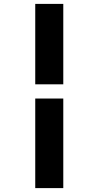

<svg xmlns="http://www.w3.org/2000/svg" viewBox="-20 -764 506 986"><path d="M161 -744H305V-331H161ZM161 -258H305V202H161Z"/></svg>

Font: Taviraj Bold
Style: Regular
Weight: 700
Designer: Katatrad Team
Foundry: CadsonDemak
Version: Version 1.030